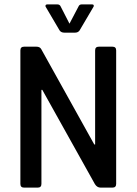

<svg xmlns="http://www.w3.org/2000/svg" viewBox="-20 -856 623 876"><path d="M152 0H90Q73 0 73 -17V-626Q73 -643 90 -643H146Q162 -643 168 -632L410 -197H414V-626Q414 -643 431 -643H493Q510 -643 510 -626V-17Q510 0 493 0H439Q423 0 413 -16L173 -446H169V-17Q169 0 152 0ZM274 -707Q259 -707 252 -717L189 -824Q186 -828 188 -832Q190 -836 196 -836H241Q253 -836 257 -826L297 -748L338 -826Q342 -836 353 -836H400Q406 -836 407.5 -832Q409 -828 406 -824L343 -717Q336 -707 322 -707Z"/></svg>

Font: Rajdhani Semibold
Style: Regular
Weight: 600
Designer: Satya Rajpurohit, Jyotish Sonowal
Foundry: Indian Type Foundry
Version: Version 1.200;PS 1.0;hotconv 1.0.78;makeotf.lib2.5.61930; tt